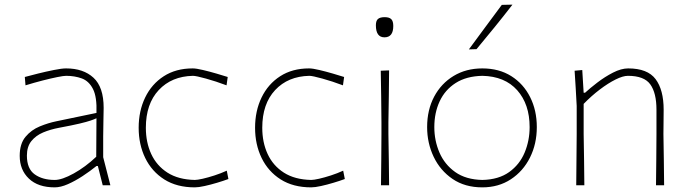

<svg xmlns="http://www.w3.org/2000/svg" viewBox="-20 -799 2971 828"><path d="M216 9Q144 9 104.5 -28.8Q65 -66.5 65 -127Q65 -179 90 -209Q115 -239 151.8 -254Q188.5 -269 223 -276L396 -312Q398.5 -381 381 -415.2Q363.5 -449.5 332.8 -460.8Q302 -472 265 -472Q254 -472 226.8 -466.5Q199.5 -461 163.5 -451.8Q127.5 -442.5 90 -431L87 -467Q109 -473 144 -481.8Q179 -490.5 212.8 -497.2Q246.5 -504 265 -504Q339.5 -504 383.2 -463.8Q427 -423.5 427 -334Q427 -313 426 -279.2Q425 -245.5 425 -211V-121Q433 -90 440 -62.5Q447 -35 456 0H423L402 -83H396Q368 -60.5 336 -39.5Q304 -18.5 272.8 -4.8Q241.5 9 216 9ZM216 -23Q247.5 -23 298 -51Q348.5 -79 395 -123L396 -289Q386.5 -284.5 370.5 -279Q354.5 -273.5 323 -266Q291.5 -258.5 235 -248Q197.5 -241 166 -227.8Q134.5 -214.5 115.2 -190.5Q96 -166.5 96 -128Q96 -71 129.8 -47Q163.5 -23 216 -23Z M820 9Q742.5 9 688.5 -25.2Q634.5 -59.5 606.2 -117.8Q578 -176 578 -248Q578 -320.5 606 -378.5Q634 -436.5 686.2 -470.2Q738.5 -504 811 -504Q826.5 -504 855 -497.2Q883.5 -490.5 913.2 -481.8Q943 -473 962 -467L957 -431Q910.5 -448.5 868 -460.2Q825.5 -472 812 -472Q720 -470 664.5 -410.5Q609 -351 609 -248Q609 -185 632.2 -134.8Q655.5 -84.5 702.2 -54.5Q749 -24.5 820 -23Q831 -23 854.2 -28.2Q877.5 -33.5 905.2 -42.5Q933 -51.5 958 -63L965 -27Q943.5 -19 916 -10.8Q888.5 -2.5 862.5 3.2Q836.5 9 820 9Z M1322 9Q1244.5 9 1190.5 -25.2Q1136.5 -59.5 1108.2 -117.8Q1080 -176 1080 -248Q1080 -320.5 1108 -378.5Q1136 -436.5 1188.2 -470.2Q1240.5 -504 1313 -504Q1328.5 -504 1357 -497.2Q1385.5 -490.5 1415.2 -481.8Q1445 -473 1464 -467L1459 -431Q1412.5 -448.5 1370 -460.2Q1327.5 -472 1314 -472Q1222 -470 1166.5 -410.5Q1111 -351 1111 -248Q1111 -185 1134.2 -134.8Q1157.5 -84.5 1204.2 -54.5Q1251 -24.5 1322 -23Q1333 -23 1356.2 -28.2Q1379.5 -33.5 1407.2 -42.5Q1435 -51.5 1460 -63L1467 -27Q1445.5 -19 1418 -10.8Q1390.5 -2.5 1364.5 3.2Q1338.5 9 1322 9Z M1623 0Q1624 -56.5 1624.2 -108.5Q1624.5 -160.5 1625 -221V-271Q1624.5 -332 1623.8 -385Q1623 -438 1622 -494L1658 -495.5Q1657.5 -439 1656.8 -385.5Q1656 -332 1655 -271V-221Q1656 -160.5 1656.8 -108.5Q1657.5 -56.5 1658 0ZM1638 -638Q1601 -638 1601 -690Q1601 -709.5 1610 -717.2Q1619 -725 1639 -725Q1658.5 -725 1667.2 -716.5Q1676 -708 1676 -687Q1676 -638 1638 -638Z M2060 9Q1985 9 1931.8 -27.2Q1878.5 -63.5 1850.2 -122.8Q1822 -182 1822 -251Q1822 -325 1852.2 -382Q1882.5 -439 1936.2 -471.5Q1990 -504 2060 -504Q2132 -504 2184.8 -470.8Q2237.5 -437.5 2266.2 -380.2Q2295 -323 2295 -251Q2295 -178.5 2265.5 -119.5Q2236 -60.5 2183 -25.8Q2130 9 2060 9ZM2060 -23Q2130.5 -24.5 2175.8 -57Q2221 -89.5 2242.5 -141Q2264 -192.5 2264 -251Q2264 -349.5 2210.5 -409.8Q2157 -470 2060 -472Q1991 -470.5 1945 -441Q1899 -411.5 1876 -362Q1853 -312.5 1853 -251Q1853 -192.5 1875.2 -141Q1897.5 -89.5 1943.2 -57Q1989 -24.5 2060 -23ZM2002 -586Q2037.5 -634 2073.2 -682.5Q2109 -731 2144 -778L2190 -779Q2152.5 -730.5 2113.8 -682.8Q2075 -635 2035 -587Z M2465 0Q2465.5 -56.5 2466 -108.5Q2466.5 -160.5 2467 -221V-342Q2465 -379.5 2462.8 -417.8Q2460.5 -456 2458 -494L2491 -497L2497 -399H2503Q2523.5 -418 2555.8 -442.8Q2588 -467.5 2623.5 -485.8Q2659 -504 2689 -504Q2772.5 -504 2807.2 -457.8Q2842 -411.5 2842 -326Q2842 -294 2841.5 -267.2Q2841 -240.5 2841 -221Q2842 -160.5 2842.8 -108.5Q2843.5 -56.5 2844 0H2809Q2810 -56.5 2810.2 -108.5Q2810.5 -160.5 2811 -221V-326Q2811 -398 2784.5 -435Q2758 -472 2688 -472Q2666.5 -472 2634.8 -456.2Q2603 -440.5 2567 -413.2Q2531 -386 2497 -351V-221Q2498 -160.5 2498.8 -108.5Q2499.5 -56.5 2500 0Z"/></svg>

Font: Commissioner Loud Thin
Style: Regular
Weight: 100
Designer: Kostas Bartsokas
Foundry: Kostas Bartsokas
Version: Version 1.000; ttfautohint (v1.8.3)